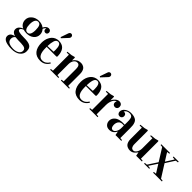

<svg xmlns="http://www.w3.org/2000/svg" viewBox="208 -2078 3632 3632"><g transform="rotate(45 2024.0 -262.0)"><path d="M32.2 125Q32.2 98.1 44.7 77.1Q57.1 56.2 75.7 45.2Q94.2 34.2 111.1 28.6Q127.9 22.9 141.1 22.9V22Q50.3 -5.4 50.3 -76.2Q50.3 -118.7 80.8 -149.4Q111.3 -180.2 146.5 -190.4V-191.4Q102.1 -211.9 79.1 -249.8Q56.2 -287.6 56.2 -334.5Q56.2 -407.2 114.5 -456.1Q172.9 -504.9 258.3 -504.9Q339.4 -504.9 393.1 -462.4Q432.6 -537.1 488.3 -537.1Q516.6 -537.1 532.5 -521Q548.3 -504.9 548.3 -480Q548.3 -458 535.4 -443.1Q522.5 -428.2 502.4 -428.2Q480 -428.2 466.1 -440.7Q452.1 -453.1 452.1 -475.1Q452.1 -490.2 457.5 -499V-501Q444.8 -498.5 432.4 -483.2Q419.9 -467.8 411.1 -445.8Q455.6 -398.4 455.6 -335.4Q455.6 -262.2 399.4 -215.8Q343.3 -169.4 257.3 -169.4Q209.5 -169.4 171.4 -181.6Q142.1 -171.4 125.5 -156Q108.9 -140.6 108.9 -124Q108.9 -79.1 271 -79.1Q337.9 -79.1 380.4 -72Q422.9 -64.9 450.2 -47.6Q477.5 -30.3 488.5 -2.4Q499.5 25.4 499.5 68.8Q499.5 92.3 491.9 115.7Q484.4 139.2 466.6 162.1Q448.7 185.1 422.4 202.6Q396 220.2 355.2 231Q314.5 241.7 264.2 241.7Q233.9 241.7 205.3 239.3Q176.8 236.8 144 229Q111.3 221.2 87.6 209Q64 196.8 48.1 175Q32.2 153.3 32.2 125ZM119.1 109.9Q119.1 140.1 133.5 161.9Q147.9 183.6 172.6 194.8Q197.3 206.1 224.1 211.2Q251 216.3 282.2 216.3Q357.4 216.3 401.4 187Q445.3 157.7 445.3 110.8Q445.3 80.6 428.2 63.5Q411.1 46.4 379.2 40.8Q347.2 35.2 314.5 34.2L236.3 32.7Q190.9 31.7 161.1 26.9L160.6 27.3Q119.1 57.1 119.1 109.9ZM176.3 -337.4Q176.3 -266.6 196.5 -229Q216.8 -191.4 256.3 -191.4Q335.4 -191.4 335.4 -334.5Q335.4 -411.6 317.4 -447.3Q299.3 -482.9 258.3 -482.9Q218.8 -482.9 197.5 -444.8Q176.3 -406.7 176.3 -337.4Z M582 -245.1Q582 -283.2 589.4 -319.6Q596.7 -356 613.3 -389.6Q629.9 -423.3 653.8 -448.7Q677.7 -474.1 713.1 -489.5Q748.5 -504.9 791.5 -504.9Q832 -504.9 864.3 -493.4Q896.5 -481.9 918 -461.4Q939.5 -440.9 953.6 -411.4Q967.8 -381.8 973.9 -347.4Q980 -313 980 -272L966.8 -259.8H707V-230Q707 -17.1 828.1 -17.1Q914.1 -17.1 965.3 -103L984.4 -91.3Q921.4 14.6 805.2 14.6Q692.9 14.6 637.5 -54.7Q582 -124 582 -245.1ZM707 -281.7 864.7 -288.1Q866.2 -313 866.2 -335.9Q866.2 -406.7 849.4 -444.8Q832.5 -482.9 793.5 -482.9Q770 -482.9 753.2 -467.5Q736.3 -452.1 727.1 -423.3Q717.8 -394.5 713.1 -360.6Q708.5 -326.7 707 -281.7ZM763.2 -577.1 817.4 -732.4Q821.8 -747.1 834 -756.6Q846.2 -766.1 861.3 -766.1Q879.9 -766.1 892.6 -752.9Q905.3 -739.7 905.3 -720.7Q905.3 -697.3 890.1 -681.6L781.2 -564.5Z M1049.3 -471.2 1151.4 -481.9 1220.2 -500 1229 -485.8 1227.1 -419.9H1229Q1287.1 -504.9 1379.4 -504.9Q1397 -504.9 1413.1 -502Q1429.2 -499 1448.7 -488.8Q1468.3 -478.5 1482.4 -461.9Q1496.6 -445.3 1506.3 -414.6Q1516.1 -383.8 1516.1 -342.8V-24.9L1565.9 -20V0H1346.2V-20L1396 -24.9V-356.9Q1396 -460.9 1329.1 -460.9Q1285.2 -460.9 1257.1 -420.9Q1229 -380.9 1229 -315.9V-24.9L1279.3 -20V0H1059.1V-20L1109.4 -24.9V-452.1L1050.3 -451.2Z M1629.9 -245.1Q1629.9 -283.2 1637.2 -319.6Q1644.5 -356 1661.1 -389.6Q1677.7 -423.3 1701.7 -448.7Q1725.6 -474.1 1761 -489.5Q1796.4 -504.9 1839.4 -504.9Q1879.9 -504.9 1912.1 -493.4Q1944.3 -481.9 1965.8 -461.4Q1987.3 -440.9 2001.5 -411.4Q2015.6 -381.8 2021.7 -347.4Q2027.8 -313 2027.8 -272L2014.6 -259.8H1754.9V-230Q1754.9 -17.1 1876 -17.1Q1961.9 -17.1 2013.2 -103L2032.2 -91.3Q1969.2 14.6 1853 14.6Q1740.7 14.6 1685.3 -54.7Q1629.9 -124 1629.9 -245.1ZM1754.9 -281.7 1912.6 -288.1Q1914.1 -313 1914.1 -335.9Q1914.1 -406.7 1897.2 -444.8Q1880.4 -482.9 1841.3 -482.9Q1817.9 -482.9 1801 -467.5Q1784.2 -452.1 1774.9 -423.3Q1765.6 -394.5 1761 -360.6Q1756.3 -326.7 1754.9 -281.7ZM1811 -577.1 1865.2 -732.4Q1869.6 -747.1 1881.8 -756.6Q1894 -766.1 1909.2 -766.1Q1927.7 -766.1 1940.4 -752.9Q1953.1 -739.7 1953.1 -720.7Q1953.1 -697.3 1938 -681.6L1829.1 -564.5Z M2097.7 -451.2V-471.2L2199.7 -481.9L2268.6 -500L2275.4 -485.8V-401.9H2277.3Q2287.1 -421.4 2301.3 -439.9Q2315.4 -458.5 2332.3 -472.9Q2349.1 -487.3 2368.2 -496.1Q2387.2 -504.9 2406.7 -504.9Q2444.8 -504.9 2465.6 -484.6Q2486.3 -464.4 2486.3 -430.7Q2486.3 -416.5 2481.9 -404.5Q2477.5 -392.6 2469.5 -383.8Q2461.4 -375 2450 -369.9Q2438.5 -364.7 2424.8 -364.7Q2410.2 -364.7 2398.4 -369.6Q2386.7 -374.5 2378.7 -382.8Q2370.6 -391.1 2366.2 -402.1Q2361.8 -413.1 2361.8 -425.8Q2361.8 -451.7 2372.6 -463.9V-466.8Q2355 -462.9 2338.1 -448.2Q2321.3 -433.6 2307.6 -408.4Q2293.9 -383.3 2285.6 -347.9Q2277.3 -312.5 2277.3 -268.1V-24.9L2327.6 -20V0H2107.4V-20L2157.7 -24.9V-451.2Z M2528.8 -106Q2528.8 -129.9 2536.4 -152.1Q2543.9 -174.3 2561 -194.8Q2578.1 -215.3 2603 -230.5Q2627.9 -245.6 2664.8 -254.6Q2701.7 -263.7 2746.6 -263.7Q2770.5 -263.7 2792 -261.7V-329.1Q2792 -361.3 2790.8 -381.3Q2789.6 -401.4 2784.7 -422.6Q2779.8 -443.8 2770.8 -455.3Q2761.7 -466.8 2745.4 -474.4Q2729 -481.9 2705.6 -481.9Q2634.3 -481.9 2601.6 -425.8V-423.8Q2609.9 -425.3 2616.7 -425.3Q2642.1 -425.3 2656.7 -409.7Q2671.4 -394 2671.4 -364.7Q2671.4 -339.4 2653.8 -322Q2636.2 -304.7 2609.9 -304.7Q2581.1 -304.7 2564.5 -324.2Q2547.9 -343.8 2547.9 -370.1Q2547.9 -427.7 2600.8 -466.3Q2653.8 -504.9 2722.7 -504.9Q2771.5 -504.9 2805.9 -494.6Q2840.3 -484.4 2860.8 -467.5Q2881.3 -450.7 2892.8 -421.6Q2904.3 -392.6 2908 -362.3Q2911.6 -332 2911.6 -288.1V-24.9L2961.9 -20V0H2806.6L2793 -77.1H2792Q2768.1 -30.8 2734.1 -8.1Q2700.2 14.6 2651.9 14.6Q2592.3 14.6 2560.5 -21Q2528.8 -56.6 2528.8 -106ZM2647 -116.2Q2647 -77.1 2661.6 -53Q2676.3 -28.8 2704.6 -28.8Q2737.8 -28.8 2764.9 -70.3Q2792 -111.8 2792 -171.9V-239.3Q2772.5 -241.7 2760.3 -241.7Q2734.9 -241.7 2715.1 -234.9Q2695.3 -228 2683.6 -216.3Q2671.9 -204.6 2664.1 -191.7Q2656.2 -178.7 2652.8 -163.1Q2649.4 -147.5 2648.2 -137.2Q2647 -127 2647 -116.2Z M3001.5 -451.2V-471.2L3103.5 -481.9L3172.4 -500L3181.6 -485.8V-133.3Q3181.6 -104.5 3187.7 -84Q3193.8 -63.5 3201.4 -53.5Q3209 -43.5 3220.5 -37.8Q3231.9 -32.2 3238.3 -31.5Q3244.6 -30.8 3252.4 -30.8Q3286.6 -30.8 3315.2 -74Q3343.8 -117.2 3343.8 -180.2V-451.2H3283.7V-471.2L3385.7 -481.9L3454.6 -500L3463.4 -485.8V-24.9L3513.7 -20V0H3360.4L3345.7 -75.2H3343.8Q3331.1 -56.6 3319.8 -43.7Q3308.6 -30.8 3291.5 -15.9Q3274.4 -1 3252.2 6.8Q3230 14.6 3204.6 14.6Q3187 14.6 3170.4 11.7Q3153.8 8.8 3133.1 -1.2Q3112.3 -11.2 3097.4 -28.1Q3082.5 -44.9 3072 -75.4Q3061.5 -106 3061.5 -147V-451.2Z M3572.3 0V-20L3623.5 -24.9L3747.6 -214.8L3591.3 -464.8L3543.5 -470.2V-490.2H3776.4V-470.2L3723.6 -464.8L3823.7 -305.2L3925.3 -464.8L3871.1 -470.2V-490.2H4008.3V-470.2L3957 -464.8L3839.4 -280.8L4000.5 -24.9L4048.3 -20V0H3813.5V-20L3866.7 -24.9L3763.7 -189.5L3655.3 -24.9L3709.5 -20V0Z"/></g></svg>

Font: Vidaloka
Style: Regular
Weight: 400
Designer: Cyreal (www.cyreal.org)
Foundry: Cyreal (www.cyreal.org)
Version: Version 1.011